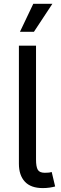

<svg xmlns="http://www.w3.org/2000/svg" viewBox="-20 -962 315 986"><path d="M199.7 3.9Q138.2 3.9 107.7 -29.1Q77.1 -62 77.1 -121.1V-727.5H165V-143.1Q165 -105.5 174.1 -90.1Q183.1 -74.7 210.4 -74.7Q224.6 -74.7 231.9 -75.7Q239.3 -76.7 245.6 -78.6L263.2 -4.4Q251.5 -1 234.4 1.5Q217.3 3.9 199.7 3.9ZM82.5 -798.8 150.9 -942.4H249L154.3 -798.8Z"/></svg>

Font: Inter Variable LoSnoCo
Style: Regular
Weight: 400
Designer: Rasmus Andersson
Foundry: rsms
Version: Version 4.000;git-a52131595; featfreeze: case,dlig,ss01,ss02